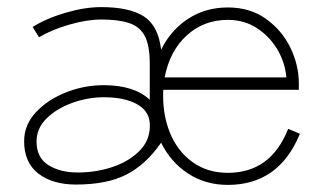

<svg xmlns="http://www.w3.org/2000/svg" viewBox="-20 -510 918 541"><path d="M194 10Q128 10 88 -21Q48 -52 48 -112Q48 -158 81 -193.5Q114 -229 165.5 -249.5Q217 -270 272 -270Q358 -270 402 -229V-330Q402 -382 388 -408.5Q374 -435 344 -445Q314 -455 265 -455Q225 -455 175 -440.5Q125 -426 90 -405L72 -434Q110 -458 164.5 -474Q219 -490 265 -490Q344 -490 385 -464Q426 -438 434 -370Q461 -425 510 -457Q559 -489 622 -489Q685 -489 730 -456.5Q775 -424 798.5 -375Q822 -326 822 -275V-257H440Q437 -191 458 -138Q479 -85 521.5 -54Q564 -23 622 -23Q743 -23 792 -147L825 -133Q766 11 622 11Q559 11 510 -21Q461 -53 434 -108Q391 -46 336 -18Q281 10 194 10ZM199 -24Q253 -24 300 -40.5Q347 -57 376 -88Q405 -119 402 -164Q399 -199 364 -217.5Q329 -236 273 -236Q228 -236 184.5 -220.5Q141 -205 112 -177Q83 -149 83 -111Q83 -66 116 -45Q149 -24 199 -24ZM444 -292H787Q783 -335 761 -371.5Q739 -408 703.5 -431Q668 -454 622 -454Q554 -454 506 -410Q458 -366 444 -292Z"/></svg>

Font: Zen Kaku Gothic New Light
Style: Regular
Weight: 300
Designer: Yoshimichi Ohira
Foundry: Positype
Version: Version 1.002